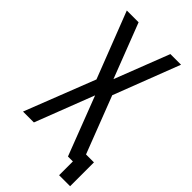

<svg xmlns="http://www.w3.org/2000/svg" viewBox="-245 -767 928 928"><g transform="rotate(45 219.5 -303.0)"><path d="M330.1 0 213.9 -301.8 97.2 0H22.9L164.1 -360.8L32.2 -700.2H112.8L221.2 -419.9L330.1 -700.2H402.8L272 -360.8L384.8 -68.8H439V94.2H363.8V0Z"/></g></svg>

Font: Bebas Neue Regular
Style: Regular
Weight: 400
Designer: Ryoichi Tsunekawa
Foundry: Ryoichi Tsunekawa
Version: Version 001.003